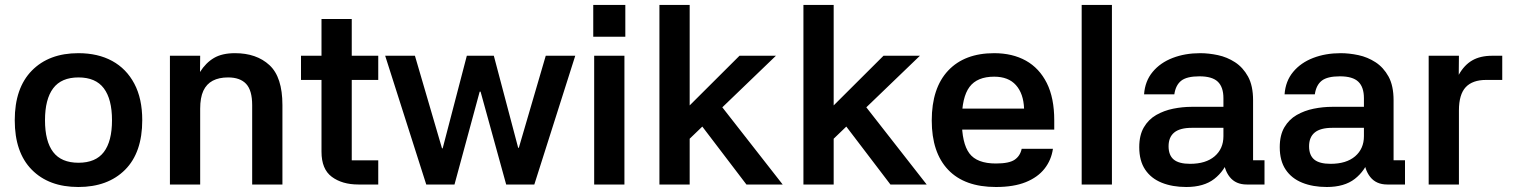

<svg xmlns="http://www.w3.org/2000/svg" viewBox="-20 -738 6051 768"><path d="M293.3 10Q175.3 10 107.2 -59.1Q39 -128.1 39 -257.1Q39 -386 107.5 -455.7Q176 -525.3 293.4 -525.3Q371.7 -525.3 428.7 -494.2Q485.7 -463 517.3 -403.3Q549 -343.7 549 -257.3Q549 -127.7 480.2 -58.8Q411.3 10 293.3 10ZM294 -87Q362.7 -87 395.3 -129.8Q428 -172.7 428 -257Q428 -341.3 395.3 -384.8Q362.7 -428.3 294 -428.3Q225.3 -428.3 192.7 -384.8Q160 -341.3 160 -257Q160 -172.7 192.7 -129.8Q225.3 -87 294 -87Z M780.7 0H659.7V-515H780.7L780 -450Q803.3 -487 836 -506.2Q868.7 -525.3 920 -525.3Q1006 -525.3 1057.8 -477.5Q1109.7 -429.7 1109.7 -317.7V0H988.7V-317.3Q988.7 -376.7 964.5 -402.5Q940.3 -428.3 892.3 -428.3Q856 -428.3 831 -415.2Q806 -402 793.3 -374.7Q780.7 -347.3 780.7 -303Z M1493 -418.3H1387V-96.7H1493V0H1413.3Q1348.7 0 1307.3 -30.7Q1266 -61.3 1266 -131V-418.3H1184V-515H1266V-662H1387V-515H1493Z M1520.7 -515H1639.7L1748 -144.7H1750.7L1847.3 -515H1955.3L2052.7 -146.7H2055.3L2163 -515H2281L2117.3 0H2004.7L1902.3 -371.3H1898.7L1798 0H1685Z M2477.7 -515V0H2356.7V-515ZM2353 -718.3H2481.3V-591H2353Z M2837 -350 3110.7 0H2965.7L2752.7 -279.7ZM2738.7 0H2617.7V-718.3H2738.7ZM2721.3 -299 2938 -515H3083.7L2723 -168Z M3413 -350 3686.7 0H3541.7L3328.7 -279.7ZM3314.7 0H3193.7V-718.3H3314.7ZM3297.3 -299 3514 -515H3659.7L3299 -168Z M3775 -303.7H4076.3Q4074 -363.7 4043.8 -397.5Q4013.7 -431.3 3956.7 -431.3Q3888.7 -431.3 3858 -390.2Q3827.3 -349 3827.3 -257Q3827.3 -165 3857.5 -124.5Q3887.7 -84 3963.7 -84Q4016.7 -84 4038.7 -99.2Q4060.7 -114.3 4066.7 -142.7H4191.7Q4185.3 -98 4158.3 -63.5Q4131.3 -29 4083.2 -9.5Q4035 10 3963.7 10Q3838.3 10 3772.7 -58.8Q3707 -127.7 3707 -256Q3707 -386 3772.7 -455.7Q3838.3 -525.3 3956.7 -525.3Q4030 -525.3 4083.7 -495.3Q4137.3 -465.3 4167.2 -405.8Q4197 -346.3 4197 -256.7V-219.7H3774Z M4427.7 0H4306.7V-718.3H4427.7Z M5038 0H4967Q4923 0 4899 -30Q4875 -60 4873.3 -109.7L4896.7 -108Q4878.7 -54.7 4837 -22.3Q4795.3 10 4725.3 10Q4669.3 10 4626.8 -7.2Q4584.3 -24.3 4560.7 -59.5Q4537 -94.7 4537 -149.3Q4537 -197.3 4555.5 -228.8Q4574 -260.3 4604.8 -278Q4635.7 -295.7 4672.7 -303.2Q4709.7 -310.7 4746.7 -310.7H4873.7V-345Q4873.7 -389.7 4851.2 -411.2Q4828.7 -432.7 4777.7 -432.7Q4727.3 -432.7 4705 -415.2Q4682.7 -397.7 4677.3 -360.7H4556.3Q4560 -413.7 4590.7 -450.5Q4621.3 -487.3 4670.8 -506.3Q4720.3 -525.3 4780.7 -525.3Q4814.7 -525.3 4851.5 -517.5Q4888.3 -509.7 4920.2 -489Q4952 -468.3 4972.2 -431.7Q4992.3 -395 4992.3 -337V-97H5038ZM4654.3 -153Q4654.3 -117 4675 -99.8Q4695.7 -82.7 4740.3 -82.7Q4803.3 -82.7 4838.5 -112.8Q4873.7 -143 4873.7 -193.3V-226.7H4747.7Q4699.7 -226.7 4677 -208Q4654.3 -189.3 4654.3 -153Z M5600 0H5529Q5485 0 5461 -30Q5437 -60 5435.3 -109.7L5458.7 -108Q5440.7 -54.7 5399 -22.3Q5357.3 10 5287.3 10Q5231.3 10 5188.8 -7.2Q5146.3 -24.3 5122.7 -59.5Q5099 -94.7 5099 -149.3Q5099 -197.3 5117.5 -228.8Q5136 -260.3 5166.8 -278Q5197.7 -295.7 5234.7 -303.2Q5271.7 -310.7 5308.7 -310.7H5435.7V-345Q5435.7 -389.7 5413.2 -411.2Q5390.7 -432.7 5339.7 -432.7Q5289.3 -432.7 5267 -415.2Q5244.7 -397.7 5239.3 -360.7H5118.3Q5122 -413.7 5152.7 -450.5Q5183.3 -487.3 5232.8 -506.3Q5282.3 -525.3 5342.7 -525.3Q5376.7 -525.3 5413.5 -517.5Q5450.3 -509.7 5482.2 -489Q5514 -468.3 5534.2 -431.7Q5554.3 -395 5554.3 -337V-97H5600ZM5216.3 -153Q5216.3 -117 5237 -99.8Q5257.7 -82.7 5302.3 -82.7Q5365.3 -82.7 5400.5 -112.8Q5435.7 -143 5435.7 -193.3V-226.7H5309.7Q5261.7 -226.7 5239 -208Q5216.3 -189.3 5216.3 -153Z M5815.7 0H5694.7V-515H5815.7L5815 -438.7Q5836.7 -477.7 5868.8 -496.3Q5901 -515 5949 -515H5989V-418.3H5924.7Q5870 -418.3 5842.8 -389.2Q5815.7 -360 5815.7 -296.3Z"/></svg>

Font: Asta Sans Light
Style: Regular
Weight: 300
Designer: 42dot
Version: Version 1.000